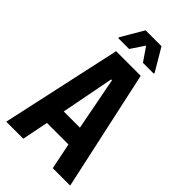

<svg xmlns="http://www.w3.org/2000/svg" viewBox="-265 -958 1036 1036"><g transform="rotate(45 252.5 -440.0)"><path d="M8.4 0 158.7 -688H346.4L496.2 0H363.3L332.6 -150.4H168.5L138.4 0ZM188.8 -258.3H312.3L253.8 -561.3H247.3ZM116.8 -745.9V-752.8L191.5 -880.3H312.7L388.2 -752.8V-745.9H305.4L251.8 -823.9L199.6 -745.9Z"/></g></svg>

Font: Saira Thin Condensed
Style: Regular
Weight: 100
Width: 3
Version: Version 1.101